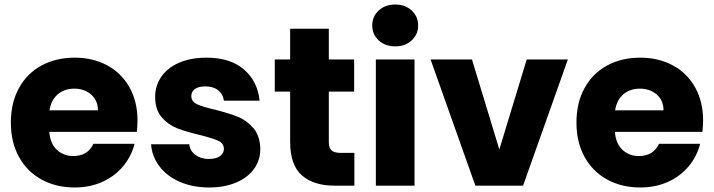

<svg xmlns="http://www.w3.org/2000/svg" viewBox="-20 -821 3157 849"><path d="M588 -288Q588 -264 585 -238H198Q202 -186 231.5 -158.5Q261 -131 304 -131Q368 -131 393 -185H575Q561 -130 524.5 -86Q488 -42 433 -17Q378 8 310 8Q228 8 164 -27Q100 -62 64 -127Q28 -192 28 -279Q28 -366 63.5 -431Q99 -496 163 -531Q227 -566 310 -566Q391 -566 454 -532Q517 -498 552.5 -435Q588 -372 588 -288ZM413 -333Q413 -377 383 -403Q353 -429 308 -429Q265 -429 235.5 -404Q206 -379 199 -333Z M905 8Q832 8 775 -17Q718 -42 685 -85.5Q652 -129 648 -183H817Q820 -154 844 -136Q868 -118 903 -118Q935 -118 952.5 -130.5Q970 -143 970 -163Q970 -187 945 -198.5Q920 -210 864 -224Q804 -238 764 -253.5Q724 -269 695 -302.5Q666 -336 666 -393Q666 -441 692.5 -480.5Q719 -520 770.5 -543Q822 -566 893 -566Q998 -566 1058.5 -514Q1119 -462 1128 -376H970Q966 -405 944.5 -422Q923 -439 888 -439Q858 -439 842 -427.5Q826 -416 826 -396Q826 -372 851.5 -360Q877 -348 931 -336Q993 -320 1032 -304.5Q1071 -289 1100.5 -254.5Q1130 -220 1131 -162Q1131 -113 1103.5 -74.5Q1076 -36 1024.5 -14Q973 8 905 8Z M1547 -145V0H1460Q1367 0 1315 -45.5Q1263 -91 1263 -194V-416H1195V-558H1263V-694H1434V-558H1546V-416H1434V-192Q1434 -167 1446 -156Q1458 -145 1486 -145Z M1728 -616Q1683 -616 1654.5 -642.5Q1626 -669 1626 -708Q1626 -748 1654.5 -774.5Q1683 -801 1728 -801Q1772 -801 1800.5 -774.5Q1829 -748 1829 -708Q1829 -669 1800.5 -642.5Q1772 -616 1728 -616ZM1813 -558V0H1642V-558Z M2188 -160 2309 -558H2491L2293 0H2082L1884 -558H2067Z M3089 -288Q3089 -264 3086 -238H2699Q2703 -186 2732.5 -158.5Q2762 -131 2805 -131Q2869 -131 2894 -185H3076Q3062 -130 3025.5 -86Q2989 -42 2934 -17Q2879 8 2811 8Q2729 8 2665 -27Q2601 -62 2565 -127Q2529 -192 2529 -279Q2529 -366 2564.5 -431Q2600 -496 2664 -531Q2728 -566 2811 -566Q2892 -566 2955 -532Q3018 -498 3053.5 -435Q3089 -372 3089 -288ZM2914 -333Q2914 -377 2884 -403Q2854 -429 2809 -429Q2766 -429 2736.5 -404Q2707 -379 2700 -333Z"/></svg>

Font: MSTAGE
Style: Bold
Weight: 700
Designer: Ninad Kale (Devanagari), Jonny Pinhorn (Latin)
Foundry: Indian Type Foundry
Version: 4.004